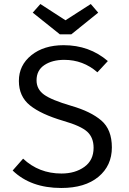

<svg xmlns="http://www.w3.org/2000/svg" viewBox="-20 -925 640 956"><path d="M432 -905 469 -862 335 -754H278L143 -862L181 -905L306 -824ZM537 -191Q537 -100 470 -44.5Q403 11 285 11Q133 11 43 -76L95 -135Q174 -61 286 -61Q354 -61 400 -94Q446 -127 446 -189Q446 -240 414.5 -269Q383 -298 296 -323Q184 -356 129 -400.5Q74 -445 74 -522Q74 -600 136 -650Q198 -700 297 -700Q425 -700 517 -621L465 -565Q394 -627 300 -627Q240 -627 201 -601Q162 -575 162 -525Q162 -481 199 -454Q236 -427 335 -398Q432 -370 484.5 -325Q537 -280 537 -191Z"/></svg>

Font: Fira Mono
Style: Regular
Weight: 400
Designer: Carrois Corporate & Edenspiekermann AG
Foundry: Carrois Corporate GbR & Edenspiekermann AG
Version: Version 3.206;PS 003.206;hotconv 1.0.70;makeotf.lib2.5.58329